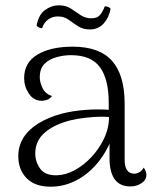

<svg xmlns="http://www.w3.org/2000/svg" viewBox="-20 -693 583 724"><path d="M471 10Q432 10 412.5 -17Q393 -44 393 -97V-204L409 -194Q390 -132 353.5 -85.5Q317 -39 270 -14Q223 11 171 11Q112 11 80.5 -21Q49 -53 49 -104Q49 -143 68.5 -174Q88 -205 124.5 -227.5Q161 -250 211 -264Q254 -275 301.5 -278.5Q349 -282 390 -279V-305Q390 -394 357 -439.5Q324 -485 247 -485Q221 -485 193.5 -477.5Q166 -470 148 -452.5Q130 -435 130 -401Q130 -382 141 -360Q152 -338 176 -331Q168 -320 157 -316.5Q146 -313 137 -313Q107 -313 89 -340Q71 -367 71 -398Q71 -457 121 -487Q171 -517 254 -517Q355 -517 402.5 -463.5Q450 -410 450 -302V-91Q450 -38 487 -38Q496 -38 506 -44Q516 -50 522 -61Q527 -54 529.5 -47Q532 -40 532 -34Q532 -15 514 -2.5Q496 10 471 10ZM195 -32Q228 -33 262 -51.5Q296 -70 325 -101Q354 -132 372.5 -171Q391 -210 391 -252Q367 -254 335.5 -252Q304 -250 274 -245Q244 -240 221 -232Q170 -215 141.5 -186Q113 -157 113 -114Q113 -83 131.5 -57Q150 -31 195 -32ZM397 -660Q391 -627 371 -604.5Q351 -582 319 -582Q293 -582 274.5 -594Q256 -606 239 -618.5Q222 -631 198 -631Q177 -631 161 -619Q145 -607 139 -587Q134 -586 128 -589Q122 -592 118 -596Q125 -637 149.5 -655Q174 -673 202 -673Q229 -673 247.5 -660.5Q266 -648 284 -636Q302 -624 325 -624Q347 -624 357.5 -637Q368 -650 375 -669Q383 -669 388 -667Q393 -665 397 -660Z"/></svg>

Font: Arima Light
Style: Regular
Weight: 300
Designer: Joana Correia and Natanael Gama
Foundry: NDISCOVER
Version: Version 1.101;gftools[0.9.23]